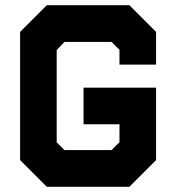

<svg xmlns="http://www.w3.org/2000/svg" viewBox="-20 -720 679 740"><path d="M160.5 0 57.5 -103V-597L160.5 -700H478.5L581.5 -597V-471H440.5V-528L410 -558.5H228.5L198.5 -527V-171.5L228.5 -141.5H410L440.5 -172V-241H302V-382H581.5V-103L478.5 0ZM198.5 -71H441L511 -141V-310H376.5H511V-141L441 -71H198.5L128.5 -141V-562.5L195.5 -629.5H446L511 -562.5V-536V-562.5L446 -629.5H195.5L128.5 -562.5V-141Z"/></svg>

Font: Tourney Thin Black
Style: Regular
Weight: 900
Version: Version 1.015